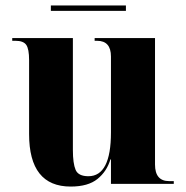

<svg xmlns="http://www.w3.org/2000/svg" viewBox="-20 -676 684 706"><path d="M240 10Q304 10 338.5 -18Q373 -46 386 -90H388V0H619V-10H602Q550 -10 550 -71V-536H328V-526H337Q388 -526 388 -468V-189Q388 -28 305 -28Q268 -28 258 -51.5Q248 -75 248 -124V-536H25V-526H37Q66 -526 76.5 -511Q87 -496 87 -455V-183Q87 10 240 10ZM167 -636V-656H443V-636Z"/></svg>

Font: Noto Serif Display SemiCondensed Extra
Style: Regular
Weight: 800
Width: 4
Designer: Monotype Design Team
Foundry: Monotype Imaging Inc.
Version: Version 1.900